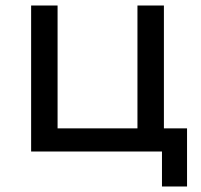

<svg xmlns="http://www.w3.org/2000/svg" viewBox="-20 -550 730 697"><path d="M575 -84H659V127H568V0H93V-530H189V-84H479V-530H575Z"/></svg>

Font: Montserrat
Style: Regular
Weight: 500
Designer: Julieta Ulanovsky
Foundry: Julieta Ulanovsky
Version: Version 7.200;PS 007.200;hotconv 1.0.88;makeotf.lib2.5.64775